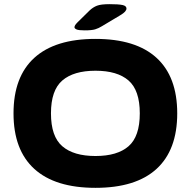

<svg xmlns="http://www.w3.org/2000/svg" viewBox="-20 -895 917 923"><path d="M439 8Q245 8 145 -83Q45 -174 45 -350Q45 -526 145 -617Q245 -708 439 -708Q633 -708 732.5 -617Q832 -526 832 -350Q832 -174 732.5 -83Q633 8 439 8ZM439 -145Q544 -145 598 -192Q652 -239 652 -350Q652 -461 598 -508Q544 -555 439 -555Q334 -555 279.5 -508Q225 -461 225 -350Q225 -239 279.5 -192Q334 -145 439 -145ZM387 -749Q358 -749 348 -753.5Q338 -758 338 -764Q338 -768 341 -773.5Q344 -779 353 -788L411 -845Q427 -860 446 -867.5Q465 -875 507 -875Q549 -875 568.5 -871Q588 -867 588 -854Q588 -847 581 -839Q574 -831 557 -821L470 -769Q454 -759 437.5 -754Q421 -749 387 -749Z"/></svg>

Font: Asap Expanded ExtraBold
Style: Regular
Weight: 800
Width: 7
Designer: Pablo Cosgaya
Foundry: Omnibus-Type
Version: Version 3.001; ttfautohint (v1.8.4.7-5d5b)